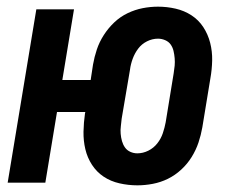

<svg xmlns="http://www.w3.org/2000/svg" viewBox="-20 -548 707 576"><path d="M392 8Q365 8 338.5 2Q312 -4 291 -18Q270 -32 256 -53.5Q242 -75 236 -100.5Q230 -126 230.5 -153Q231 -180 235 -208L236 -212H151L116 0H3L89 -520H202L167 -308H252L259 -354Q263 -377 270.5 -399.5Q278 -422 291.5 -443Q305 -464 323 -481Q341 -498 363 -508.5Q385 -519 408 -523.5Q431 -528 454 -528Q481 -528 507 -522Q533 -516 554.5 -502Q576 -488 590 -466.5Q604 -445 610.5 -419.5Q617 -394 616.5 -367Q616 -340 611 -312L587 -166Q583 -143 575.5 -120.5Q568 -98 555 -77Q542 -56 523.5 -39Q505 -22 483.5 -11.5Q462 -1 438.5 3.5Q415 8 392 8ZM392 -88Q409 -88 425 -96Q441 -104 452 -118Q463 -132 468.5 -148.5Q474 -165 477 -181L501 -328Q503 -340 504 -351Q505 -362 504 -373.5Q503 -385 500.5 -395.5Q498 -406 492 -414.5Q486 -423 475.5 -427.5Q465 -432 454 -432Q437 -432 421 -424Q405 -416 394.5 -402Q384 -388 378 -371.5Q372 -355 370 -339L345 -192Q344 -180 342.5 -169Q341 -158 342 -146.5Q343 -135 346 -124.5Q349 -114 355 -105.5Q361 -97 371 -92.5Q381 -88 392 -88Z"/></svg>

Font: Iosevka Custom
Style: Bold Italic
Weight: 700
Italic angle: -9°
Designer: Belleve Invis
Foundry: Belleve Invis
Version: Version 30.3.1; ttfautohint (v1.8.3)